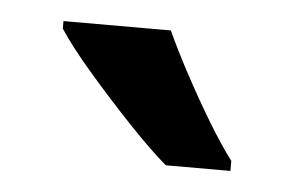

<svg xmlns="http://www.w3.org/2000/svg" viewBox="-28 -800 349 228"><g transform="rotate(5 146.5 -686.0)"><path d="M168 -766Q178 -744 193 -716Q208 -688 224 -661.5Q240 -635 253 -618V-606H176Q157 -622 130 -650.5Q103 -679 78 -708Q53 -737 40 -757V-766Z"/></g></svg>

Font: Noto Sans Gujarati UI ExtraCondensed SemiBold
Style: Regular
Weight: 600
Width: 2
Designer: Jelle Bosma - Monotype Design Team, Universal Thirst
Foundry: Monotype Imaging Inc.
Version: Version 2.106; ttfautohint (v1.8.4.7-5d5b)